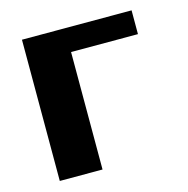

<svg xmlns="http://www.w3.org/2000/svg" viewBox="-82 -584 649 663"><g transform="rotate(-15 243.0 -252.5)"><path d="M52.6 -504.7H444.5V-419.7H76.3L205.4 -496.1V0.2H52.6Z"/></g></svg>

Font: Russolo 10pt ExtraLight
Style: Regular
Weight: 200
Designer: Micah Stupak-Hahn
Version: Version 1.000